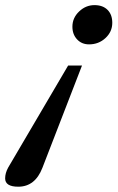

<svg xmlns="http://www.w3.org/2000/svg" viewBox="-163 -451 455 743"><path d="M181.6 -279.3Q153.3 -279.3 135.3 -298.6Q117.2 -317.9 117.2 -347.7Q117.2 -381.8 143.1 -406.5Q168.9 -431.2 202.6 -431.2Q234.9 -431.2 253.2 -412.8Q271.5 -394.5 271.5 -362.8Q271.5 -328.1 245.1 -303.7Q218.8 -279.3 181.6 -279.3ZM-92.3 271.5Q-143.1 271.5 -143.1 239.3Q-143.1 218.8 -131.3 197.3L100.6 -197.3H154.3L1 198.7Q-27.3 271.5 -92.3 271.5Z"/></svg>

Font: Elstob 18pt SemiBold
Style: Italic
Weight: 600
Italic angle: -20°
Designer: Peter S. Baker
Version: Version 1.015